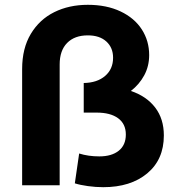

<svg xmlns="http://www.w3.org/2000/svg" viewBox="-20 -770 733 798"><path d="M661 -207Q661 -107 592 -49.5Q523 8 409 8Q378 8 345.5 3.5Q313 -1 291 -8L309 -132Q347 -120 393 -120Q444 -120 473.5 -143.5Q503 -167 503 -211Q503 -255 471 -278.5Q439 -302 382 -302H328V-425Q384 -426 417 -454.5Q450 -483 450 -530Q450 -572 422 -597.5Q394 -623 345 -623Q290 -623 259 -591.5Q228 -560 228 -502V0H72V-483Q72 -569 108 -629Q144 -689 205.5 -719.5Q267 -750 345 -750Q423 -750 481 -722.5Q539 -695 569.5 -647.5Q600 -600 600 -541Q600 -495 579.5 -457Q559 -419 524 -392Q589 -370 625 -323Q661 -276 661 -207Z"/></svg>

Font: Idrija
Style: Bold
Weight: 700
Designer: Julieta Ulanovsky
Foundry: Julieta Ulanovsky
Version: Version 7.200